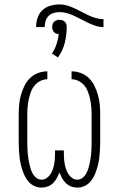

<svg xmlns="http://www.w3.org/2000/svg" viewBox="-20 -844 540 872"><path d="M168 8Q152 8 137.5 1.5Q123 -5 112 -16.5Q101 -28 94 -42Q87 -56 82 -71Q77 -86 73.5 -101.5Q70 -117 68.5 -132.5Q67 -148 66 -163.5Q65 -179 65 -195V-325Q65 -347 67 -369Q69 -391 75 -412Q81 -433 90.5 -453Q100 -473 115.5 -488.5Q131 -504 152 -512Q173 -520 195 -520V-484Q178 -484 162.5 -476Q147 -468 136.5 -455Q126 -442 120 -425.5Q114 -409 110.5 -392.5Q107 -376 105.5 -359Q104 -342 104 -325V-195Q104 -183 104.5 -171Q105 -159 106 -146.5Q107 -134 109 -122Q111 -110 113.5 -98.5Q116 -87 120 -75Q124 -63 130 -53Q136 -43 146 -35.5Q156 -28 169 -28Q182 -28 193 -36Q204 -44 210.5 -55Q217 -66 221 -78.5Q225 -91 227 -104Q229 -117 229.5 -130Q230 -143 230 -156V-161H270V-156Q270 -143 270.5 -130Q271 -117 273 -104Q275 -91 279 -78.5Q283 -66 289.5 -55Q296 -44 307 -36Q318 -28 331 -28Q344 -28 354 -35.5Q364 -43 370 -53Q376 -63 380 -75Q384 -87 386.5 -98.5Q389 -110 391 -122Q393 -134 394 -146.5Q395 -159 395.5 -171Q396 -183 396 -195V-325Q396 -342 394.5 -359Q393 -376 389.5 -392.5Q386 -409 380 -425.5Q374 -442 363.5 -455Q353 -468 337.5 -476Q322 -484 305 -484V-520Q327 -520 348 -512Q369 -504 384.5 -488.5Q400 -473 409.5 -453Q419 -433 425 -412Q431 -391 433 -369Q435 -347 435 -325V-195Q435 -179 434 -163.5Q433 -148 431.5 -132.5Q430 -117 426.5 -101.5Q423 -86 418 -71Q413 -56 406 -42Q399 -28 388 -16.5Q377 -5 362.5 1.5Q348 8 332 8Q317 8 303.5 3Q290 -2 279.5 -12Q269 -22 262 -35Q255 -48 250 -61Q245 -48 238 -35Q231 -22 220.5 -12Q210 -2 196.5 3Q183 8 168 8ZM144 -721Q144 -742 150.5 -762.5Q157 -783 172.5 -797.5Q188 -812 208.5 -818Q229 -824 250 -824Q268 -824 285 -819Q302 -814 318 -806.5Q334 -799 350 -790.5Q366 -782 382 -774.5Q398 -767 415 -762Q432 -757 450 -757V-721Q432 -721 415 -726.5Q398 -732 382 -739.5Q366 -747 350 -755.5Q334 -764 318 -771.5Q302 -779 285 -784Q268 -789 250 -789Q236 -789 223 -785Q210 -781 200.5 -771.5Q191 -762 187 -748.5Q183 -735 183 -721ZM243 -583 216 -601Q229 -620 236.5 -642.5Q244 -665 247 -689Q241 -689 235 -691.5Q229 -694 225 -698.5Q221 -703 219 -709Q217 -715 217 -721Q217 -728 219 -734.5Q221 -741 226 -745.5Q231 -750 237 -752Q243 -754 250 -754Q257 -754 263 -752Q269 -750 274 -745.5Q279 -741 281 -734.5Q283 -728 283 -721Q283 -685 274 -649Q265 -613 243 -583Z"/></svg>

Font: Iosevka Term Curly Extralight
Style: Regular
Weight: 200
Designer: Belleve Invis
Foundry: Belleve Invis
Version: Version 32.3.0